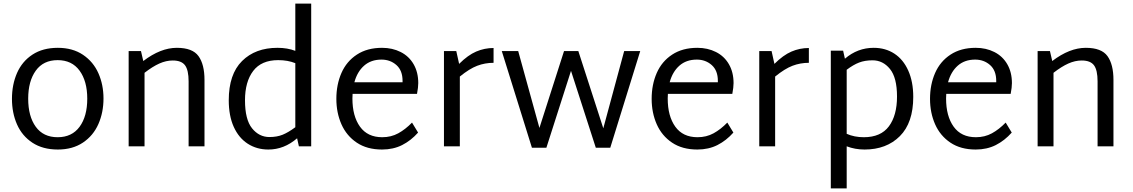

<svg xmlns="http://www.w3.org/2000/svg" viewBox="-20 -820 6349 1076"><path d="M47 -266Q47 -346 75.5 -411Q104 -476 162 -514Q220 -552 304 -552Q387 -552 445 -513Q503 -474 531.5 -409.5Q560 -345 560 -268Q560 -190 531.5 -125Q503 -60 445 -21Q387 18 304 18Q220 18 162 -20Q104 -58 75.5 -122.5Q47 -187 47 -266ZM469 -267Q469 -365 426 -424Q383 -483 303 -483Q223 -483 180.5 -424Q138 -365 138 -267Q138 -168 180.5 -109.5Q223 -51 303 -51Q383 -51 426 -109.5Q469 -168 469 -267Z M1126 -372V0H1037V-364Q1037 -427 1017 -454Q997 -481 948 -481Q911 -481 873 -464Q835 -447 790 -412V0H701V-534H770L783 -478Q880 -552 971 -552Q1059 -552 1092.5 -505.5Q1126 -459 1126 -372Z M1724 -800V0H1655L1645 -45Q1572 18 1484 18Q1419 18 1368.5 -14.5Q1318 -47 1290 -109Q1262 -171 1262 -258Q1262 -404 1336.5 -478Q1411 -552 1535 -552Q1591 -552 1635 -535V-800ZM1490 -52Q1532 -52 1564 -65Q1596 -78 1635 -107V-466Q1593 -483 1539 -483Q1445 -483 1399 -422.5Q1353 -362 1353 -258Q1353 -150 1392.5 -101Q1432 -52 1490 -52Z M2289 -133 2323 -77Q2283 -32 2233.5 -7Q2184 18 2121 18Q2037 18 1979.5 -20.5Q1922 -59 1893.5 -123.5Q1865 -188 1865 -266Q1865 -346 1893.5 -411Q1922 -476 1980 -514Q2038 -552 2121 -552Q2179 -552 2225.5 -528.5Q2272 -505 2298 -460Q2324 -415 2324 -354Q2324 -331 2317 -294H1956Q1955 -285 1955 -268Q1955 -169 1997.5 -110Q2040 -51 2122 -51Q2172 -51 2212 -73Q2252 -95 2289 -133ZM1966 -359H2236V-367Q2236 -425 2201.5 -455.5Q2167 -486 2118 -486Q2059 -486 2020.5 -452Q1982 -418 1966 -359Z M2746 -468Q2698 -468 2654.5 -451.5Q2611 -435 2557 -391V0H2468V-534H2537L2553 -462Q2602 -511 2648.5 -531Q2695 -551 2746 -551Z M3568 -534 3400 8H3319L3180 -423L3042 8H2961L2792 -534H2884L3003 -103L3141 -534H3221L3361 -101L3478 -534Z M4056 -133 4090 -77Q4050 -32 4000.5 -7Q3951 18 3888 18Q3804 18 3746.5 -20.5Q3689 -59 3660.5 -123.5Q3632 -188 3632 -266Q3632 -346 3660.5 -411Q3689 -476 3747 -514Q3805 -552 3888 -552Q3946 -552 3992.5 -528.5Q4039 -505 4065 -460Q4091 -415 4091 -354Q4091 -331 4084 -294H3723Q3722 -285 3722 -268Q3722 -169 3764.5 -110Q3807 -51 3889 -51Q3939 -51 3979 -73Q4019 -95 4056 -133ZM3733 -359H4003V-367Q4003 -425 3968.5 -455.5Q3934 -486 3885 -486Q3826 -486 3787.5 -452Q3749 -418 3733 -359Z M4513 -468Q4465 -468 4421.5 -451.5Q4378 -435 4324 -391V0H4235V-534H4304L4320 -462Q4369 -511 4415.5 -531Q4462 -551 4513 -551Z M5098 -277Q5098 -132 5023 -57Q4948 18 4825 18Q4772 18 4725 0V236H4636V-536H4705L4715 -491Q4786 -552 4876 -552Q4942 -552 4992 -519.5Q5042 -487 5070 -424.5Q5098 -362 5098 -277ZM5007 -279Q5007 -385 4967.5 -433.5Q4928 -482 4870 -482Q4827 -482 4794.5 -469.5Q4762 -457 4725 -429V-70Q4768 -51 4821 -51Q4916 -51 4961.5 -112Q5007 -173 5007 -279Z M5616 -133 5650 -77Q5610 -32 5560.5 -7Q5511 18 5448 18Q5364 18 5306.5 -20.5Q5249 -59 5220.5 -123.5Q5192 -188 5192 -266Q5192 -346 5220.5 -411Q5249 -476 5307 -514Q5365 -552 5448 -552Q5506 -552 5552.5 -528.5Q5599 -505 5625 -460Q5651 -415 5651 -354Q5651 -331 5644 -294H5283Q5282 -285 5282 -268Q5282 -169 5324.5 -110Q5367 -51 5449 -51Q5499 -51 5539 -73Q5579 -95 5616 -133ZM5293 -359H5563V-367Q5563 -425 5528.5 -455.5Q5494 -486 5445 -486Q5386 -486 5347.5 -452Q5309 -418 5293 -359Z M6220 -372V0H6131V-364Q6131 -427 6111 -454Q6091 -481 6042 -481Q6005 -481 5967 -464Q5929 -447 5884 -412V0H5795V-534H5864L5877 -478Q5974 -552 6065 -552Q6153 -552 6186.5 -505.5Q6220 -459 6220 -372Z"/></svg>

Font: Martel Sans
Style: Regular
Weight: 400
Designer: Dan Reynolds and Mathieu Réguer
Foundry: Dan Reynolds and Mathieu Réguer
Version: Version 1.002; ttfautohint (v1.1) -l 5 -r 5 -G 72 -x 0 -D la